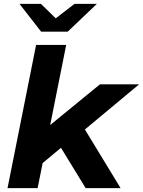

<svg xmlns="http://www.w3.org/2000/svg" viewBox="-20 -975 741 995"><path d="M420 -304 605 0H424L296 -209L201 -130L175 0H19L167 -742H323L240 -327L498 -538H701ZM482 -955 331 -811H193L81 -955H192L269 -880L366 -955Z"/></svg>

Font: Montserrat Alternates
Style: Bold Italic
Weight: 700
Italic angle: -11.3°
Designer: Julieta Ulanovsky
Foundry: Julieta Ulanovsky
Version: Version 7.200